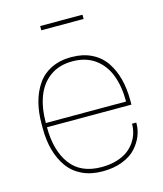

<svg xmlns="http://www.w3.org/2000/svg" viewBox="-108 -791 746 878"><g transform="rotate(-15 265.0 -352.0)"><path d="M475.1 -254.9H75.2Q75.2 -144.5 123.5 -79.3Q171.9 -14.2 270 -14.2Q309.6 -14.2 341.6 -23.7Q373.5 -33.2 394.3 -48.6Q415 -64 429 -84.5Q442.9 -105 449 -126.5Q455.1 -147.9 455.1 -169.9H475.1V-165Q475.1 -135.3 463.4 -106.4Q451.7 -77.6 428.2 -51.8Q404.8 -25.9 363.8 -10Q322.8 5.9 270 5.9Q214.8 5.9 173.1 -14.2Q131.3 -34.2 106 -70.1Q80.6 -106 67.9 -152.3Q55.2 -198.7 55.2 -254.9V-274.9Q55.2 -331.1 67.4 -377.4Q79.6 -423.8 104.5 -460Q129.4 -496.1 170.4 -516.1Q211.4 -536.1 265.1 -536.1Q318.8 -536.1 359.9 -516.1Q400.9 -496.1 425.8 -460Q450.7 -423.8 462.9 -377.4Q475.1 -331.1 475.1 -274.9ZM75.2 -274.9H455.1Q455.1 -346.7 434.8 -400.1Q414.6 -453.6 371.3 -484.9Q328.1 -516.1 265.1 -516.1Q202.1 -516.1 158.9 -484.9Q115.7 -453.6 95.5 -400.1Q75.2 -346.7 75.2 -274.9ZM165 -689.9V-710H365.2V-689.9Z"/></g></svg>

Font: Cooper Hewitt
Style: Thin
Weight: 701
Designer: Village Type and Design LLC
Foundry: Cooper Hewitt Smithsonian Design Museum
Version: 1.000